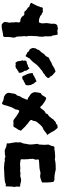

<svg xmlns="http://www.w3.org/2000/svg" viewBox="762 -1428 705 2269"><g transform="rotate(-90 1114.5 -293.5)"><path d="M568 -406Q566 -400 563.5 -394Q561 -388 559 -383Q550 -364 550 -344Q550 -338 547 -330Q543 -314 541.5 -298.5Q540 -283 542 -267Q544 -251 545.5 -235.5Q547 -220 549 -206Q549 -201 546.5 -197Q544 -193 542 -189Q541 -175 539.5 -160.5Q538 -146 538 -132V-107Q539 -98 539.5 -90.5Q540 -83 541 -75Q538 -69 536 -63Q534 -57 531 -51Q528 -42 525 -34Q522 -26 521 -16Q520 -10 514.5 -6Q509 -2 503 -2Q496 -2 491 -3H481Q462 3 442 3Q422 3 402 6Q395 7 386 5Q377 3 366 2Q362 2 353 5Q343 8 323.5 10Q304 12 293 12Q286 11 271 12Q256 13 248 13Q241 13 234.5 10.5Q228 8 221 7Q203 2 185 0Q167 -2 150 -3Q145 -4 139 -3Q133 -2 126 -2Q119 -5 112 -7.5Q105 -10 99 -17Q98 -25 97.5 -34Q97 -43 95 -52Q94 -60 94 -68.5Q94 -77 93 -84Q92 -103 93 -120Q93 -126 92.5 -131.5Q92 -137 91 -141Q94 -150 103 -154Q113 -157 122.5 -160Q132 -163 141 -167Q151 -170 161 -171.5Q171 -173 181 -170Q206 -164 230 -173Q247 -178 273 -180Q299 -182 317 -183Q321 -183 334.5 -184Q348 -185 352 -186Q359 -186 363 -191.5Q367 -197 365 -204Q364 -208 363 -212.5Q362 -217 361 -221Q366 -232 367.5 -242Q369 -252 373 -262Q372 -271 370.5 -279.5Q369 -288 371 -298Q367 -310 367.5 -322.5Q368 -335 367 -347Q366 -355 365.5 -360.5Q365 -366 366 -373Q367 -378 367 -383Q367 -388 367 -394Q366 -396 364.5 -398.5Q363 -401 362 -402Q341 -406 329 -407.5Q317 -409 306.5 -409Q296 -409 279 -407Q266 -406 253 -406Q240 -406 228 -409Q222 -408 217.5 -407Q213 -406 208 -404Q205 -404 201.5 -404.5Q198 -405 194 -405Q182 -407 170.5 -406.5Q159 -406 148 -401Q138 -397 127.5 -397Q117 -397 105 -397Q98 -399 90.5 -401.5Q83 -404 75 -406Q68 -408 60.5 -407Q53 -406 46 -409Q45 -411 44 -413.5Q43 -416 43 -419Q43 -427 43.5 -435Q44 -443 45 -452Q44 -457 42.5 -463Q41 -469 39 -475Q45 -501 45 -527Q45 -553 47 -580Q53 -579 58.5 -578Q64 -577 70 -576Q81 -582 92.5 -585.5Q104 -589 117 -590Q164 -595 210 -596Q219 -596 227 -596.5Q235 -597 243 -598Q257 -599 270.5 -599Q284 -599 297 -596H304Q317 -596 329 -593.5Q341 -591 354 -588Q359 -589 363.5 -589.5Q368 -590 373 -591Q378 -590 384 -587Q390 -584 396 -582Q414 -587 432.5 -588.5Q451 -590 470 -590Q489 -585 504 -577Q513 -572 522.5 -570Q532 -568 542 -568Q544 -568 547 -567Q550 -566 552 -566L555 -562Q555 -555 554.5 -548.5Q554 -542 555 -535Q555 -529 557 -523Q559 -517 560 -509Q562 -497 564 -484Q566 -471 568 -457Q567 -453 567 -446Q567 -439 566 -431Q566 -425 566.5 -419Q567 -413 568 -406Z M754 33Q750 34 745.5 35Q741 36 736 33Q722 19 709.5 2Q697 -15 689 -35Q684 -44 677.5 -52Q671 -60 667 -70Q665 -75 661 -78.5Q657 -82 652 -85Q666 -93 678.5 -101.5Q691 -110 701 -120Q712 -129 725 -135Q741 -140 753 -149.5Q765 -159 775 -171Q784 -182 792.5 -192Q801 -202 809 -212L817 -228Q815 -230 818 -236Q821 -242 819 -243Q820 -252 824.5 -259.5Q829 -267 832 -274Q831 -283 826 -289.5Q821 -296 815 -300Q792 -313 770 -335Q767 -340 760 -343Q754 -346 750.5 -351Q747 -356 743 -360Q725 -379 705 -398Q705 -406 709.5 -412.5Q714 -419 715 -427Q726 -441 734.5 -456Q743 -471 751 -485Q759 -490 767.5 -488Q776 -486 783 -488Q793 -483 807 -488Q820 -492 834 -483Q844 -477 857 -467Q873 -453 891.5 -442Q910 -431 929 -419Q934 -420 937 -420.5Q940 -421 944 -421Q946 -427 949 -432.5Q952 -438 955 -444Q954 -447 954 -450.5Q954 -454 954 -458Q962 -472 969 -485.5Q976 -499 983 -513Q988 -533 995.5 -552Q1003 -571 1006 -590Q1009 -606 1020 -619Q1031 -625 1039 -619Q1063 -603 1092 -601Q1095 -601 1097.5 -600.5Q1100 -600 1103 -600Q1105 -599 1107 -597.5Q1109 -596 1112 -595Q1142 -582 1152 -551Q1151 -542 1151 -533Q1151 -524 1148 -514Q1145 -510 1145 -504Q1146 -479 1134 -457Q1131 -454 1128 -451.5Q1125 -449 1122 -446Q1119 -438 1116.5 -430.5Q1114 -423 1112 -415Q1109 -408 1106 -402Q1103 -396 1098 -391Q1096 -387 1094 -383.5Q1092 -380 1090 -376Q1086 -365 1081.5 -354Q1077 -343 1072 -331V-320Q1074 -319 1073.5 -318Q1073 -317 1073 -317H1087Q1101 -308 1113.5 -298.5Q1126 -289 1139 -281Q1144 -275 1147.5 -269Q1151 -263 1154 -258Q1162 -240 1159 -222Q1157 -207 1155 -192.5Q1153 -178 1148 -163Q1128 -157 1118 -137Q1114 -130 1110.5 -124Q1107 -118 1103 -112Q1101 -108 1097.5 -106Q1094 -104 1090 -100Q1080 -102 1071 -105.5Q1062 -109 1054 -114Q1036 -125 1019 -137.5Q1002 -150 989 -166Q987 -168 984.5 -168.5Q982 -169 980 -170Q979 -171 978 -170.5Q977 -170 975 -170Q963 -157 953.5 -141.5Q944 -126 928 -114Q923 -113 917.5 -109.5Q912 -106 906 -103Q905 -99 904.5 -95Q904 -91 903 -87Q897 -80 889 -76Q881 -72 875 -66Q868 -58 862 -49.5Q856 -41 848 -33Q845 -30 843.5 -26Q842 -22 839 -17Q835 -14 830.5 -10Q826 -6 821 -2Q817 2 812 6Q807 10 804 14H791Q787 18 782 22.5Q777 27 775 29Q768 34 763.5 33.5Q759 33 754 33Z M1534 -354 1530 -337Q1528 -336 1526 -334Q1519 -330 1511 -329Q1503 -328 1495 -327L1494 -325Q1491 -322 1482 -319Q1473 -315 1467 -315H1460Q1459 -312 1457 -309.5Q1455 -307 1451 -306Q1449 -305 1446.5 -302Q1444 -299 1441 -298Q1437 -303 1432.5 -309.5Q1428 -316 1423 -320Q1421 -324 1418.5 -328.5Q1416 -333 1413 -338Q1413 -343 1412.5 -348.5Q1412 -354 1411 -359Q1407 -364 1402.5 -369Q1398 -374 1396 -381Q1395 -383 1394.5 -386Q1394 -389 1392 -391V-398Q1391 -400 1390 -401.5Q1389 -403 1388 -405Q1389 -411 1389.5 -417Q1390 -423 1394 -427H1402Q1404 -428 1405 -428Q1406 -428 1407 -429Q1418 -444 1436 -445Q1436 -449 1436.5 -451Q1437 -453 1437 -455Q1441 -457 1444 -458Q1447 -459 1451 -460Q1453 -459 1458.5 -460.5Q1464 -462 1468 -463Q1474 -465 1479 -462.5Q1484 -460 1487 -459Q1490 -459 1494 -461Q1498 -463 1502 -463Q1511 -463 1514 -455Q1516 -451 1519 -446.5Q1522 -442 1525 -437Q1526 -431 1526.5 -424.5Q1527 -418 1529 -412Q1530 -409 1530 -404Q1528 -396 1533 -391Q1539 -382 1534 -374Q1533 -373 1532.5 -371Q1532 -369 1530 -368ZM1384 -283Q1386 -276 1385.5 -268.5Q1385 -261 1379 -255Q1375 -254 1370.5 -255Q1366 -256 1363 -254Q1359 -253 1357.5 -249.5Q1356 -246 1352 -244Q1351 -243 1349 -242Q1347 -241 1345 -241Q1341 -241 1334.5 -236.5Q1328 -232 1322 -229Q1314 -225 1306.5 -223Q1299 -221 1296 -217Q1295 -215 1290.5 -215.5Q1286 -216 1284 -218Q1280 -222 1280 -224Q1278 -230 1272.5 -236Q1267 -242 1262 -246Q1260 -251 1258 -256Q1256 -261 1253 -266Q1251 -271 1248.5 -275Q1246 -279 1244 -283Q1243 -291 1242.5 -300Q1242 -309 1240 -316Q1242 -321 1242.5 -328.5Q1243 -336 1244 -340Q1249 -346 1255 -347.5Q1261 -349 1267 -352Q1271 -354 1273.5 -357Q1276 -360 1282 -362Q1284 -364 1290 -365.5Q1296 -367 1299 -368Q1301 -370 1303.5 -373Q1306 -376 1308 -377Q1315 -381 1320.5 -381.5Q1326 -382 1330 -383Q1332 -384 1334 -384Q1336 -384 1337 -385Q1350 -379 1355 -366Q1357 -355 1362.5 -346.5Q1368 -338 1372 -328Q1376 -318 1379.5 -305Q1383 -292 1384 -283ZM1681 -250Q1680 -248 1679.5 -241.5Q1679 -235 1679 -233Q1678 -226 1673 -218.5Q1668 -211 1664 -205Q1661 -200 1660.5 -194Q1660 -188 1656 -183Q1652 -177 1645.5 -171.5Q1639 -166 1634 -160Q1623 -145 1614 -131Q1610 -122 1599 -116Q1595 -114 1591 -109Q1587 -104 1583 -99Q1579 -93 1575.5 -84.5Q1572 -76 1568 -70Q1554 -62 1540.5 -57Q1527 -52 1517 -43Q1510 -40 1503 -36.5Q1496 -33 1490 -31Q1474 -26 1461 -16Q1454 -9 1444 -5Q1434 -1 1425 3Q1420 6 1415 7Q1410 8 1405 10Q1402 11 1401 8Q1400 5 1398 3Q1395 2 1392 1Q1389 0 1386 -1Q1384 -4 1382 -6.5Q1380 -9 1378 -12Q1374 -14 1366 -20.5Q1358 -27 1351 -37Q1349 -40 1348 -44Q1347 -48 1344 -52Q1342 -56 1337.5 -58.5Q1333 -61 1330 -64Q1327 -70 1328 -71.5Q1329 -73 1328 -77Q1327 -82 1330.5 -86Q1334 -90 1337 -93Q1344 -98 1349.5 -107Q1355 -116 1365 -115Q1381 -134 1405 -145Q1407 -146 1408 -146Q1409 -146 1410 -147Q1419 -156 1429 -163.5Q1439 -171 1449 -179Q1455 -185 1461.5 -190.5Q1468 -196 1474 -202Q1479 -208 1485 -214Q1491 -220 1495 -227Q1499 -233 1503.5 -238Q1508 -243 1512 -250Q1513 -252 1515.5 -254Q1518 -256 1519 -258Q1524 -264 1530.5 -270Q1537 -276 1542 -283Q1544 -285 1546.5 -286Q1549 -287 1551 -289Q1559 -295 1561 -299.5Q1563 -304 1566 -314Q1567 -316 1572 -321Q1577 -326 1578 -330Q1579 -333 1579 -336.5Q1579 -340 1581 -342Q1592 -345 1604.5 -335.5Q1617 -326 1625 -324Q1631 -324 1633 -319Q1635 -315 1637 -312Q1644 -305 1653.5 -301Q1663 -297 1670 -289Q1672 -281 1679 -269Q1686 -257 1681 -250ZM1499 -327V-326Q1499 -326 1499 -326.5Q1499 -327 1498 -327Z M2215 -276Q2214 -275 2214.5 -272.5Q2215 -270 2214 -269Q2206 -262 2203 -252.5Q2200 -243 2194 -235Q2189 -222 2182 -210.5Q2175 -199 2173 -185Q2172 -180 2169 -176Q2166 -172 2164 -167Q2164 -163 2163.5 -158.5Q2163 -154 2163 -151Q2156 -137 2142 -140Q2135 -144 2122 -140Q2119 -139 2115.5 -139Q2112 -139 2109 -139Q2105 -142 2100.5 -144.5Q2096 -147 2091 -150Q2088 -152 2084 -153Q2080 -154 2076 -155Q2072 -159 2068.5 -162.5Q2065 -166 2060 -170Q2051 -174 2040.5 -177.5Q2030 -181 2018 -185Q2014 -185 2008 -185.5Q2002 -186 1996 -186Q1982 -186 1979 -174Q1975 -164 1973.5 -153.5Q1972 -143 1973 -133Q1974 -128 1974.5 -123Q1975 -118 1975 -113Q1978 -93 1974 -76Q1970 -57 1968 -36Q1968 -27 1968.5 -18.5Q1969 -10 1969 -2Q1967 7 1963 15Q1959 23 1951 30Q1941 31 1930 34Q1919 37 1908 39Q1905 37 1901 35.5Q1897 34 1894 33Q1880 31 1866.5 34Q1853 37 1839 33L1827 -32Q1825 -34 1823 -36.5Q1821 -39 1819 -40Q1820 -44 1820 -47.5Q1820 -51 1821 -55Q1820 -59 1820.5 -64.5Q1821 -70 1819 -74Q1819 -77 1818.5 -80.5Q1818 -84 1819 -87Q1823 -103 1819 -117Q1818 -122 1817 -128Q1816 -134 1816 -138Q1816 -146 1815.5 -151.5Q1815 -157 1815 -164Q1818 -169 1816.5 -176.5Q1815 -184 1818 -189Q1818 -190 1819.5 -196Q1821 -202 1821 -204Q1821 -222 1822.5 -234.5Q1824 -247 1824 -266V-299Q1826 -310 1822.5 -318Q1819 -326 1819 -336Q1819 -345 1822 -354Q1825 -363 1820 -373Q1819 -392 1818.5 -410Q1818 -428 1816 -446Q1816 -450 1815 -451Q1800 -472 1806 -499Q1810 -514 1811 -529Q1812 -544 1812 -560Q1812 -570 1811.5 -580Q1811 -590 1813 -598Q1815 -603 1819.5 -605Q1824 -607 1828 -610Q1844 -609 1859 -613Q1874 -617 1890 -619Q1901 -624 1913 -624.5Q1925 -625 1937 -626H1959Q1969 -620 1976.5 -612Q1984 -604 1989 -596Q1990 -580 1987.5 -565.5Q1985 -551 1981 -537Q1982 -529 1983 -520.5Q1984 -512 1984 -504Q1984 -493 1984 -482Q1984 -471 1988 -460Q1988 -451 1985.5 -441.5Q1983 -432 1983 -423Q1988 -414 1987 -413.5Q1986 -413 1998 -405Q2003 -403 2007 -404.5Q2011 -406 2014 -406Q2020 -405 2024.5 -402Q2029 -399 2033 -397Q2039 -393 2049 -390Q2056 -382 2060.5 -373.5Q2065 -365 2075 -360Q2083 -356 2090.5 -358.5Q2098 -361 2107 -358Q2115 -355 2119.5 -347.5Q2124 -340 2134 -332Q2137 -330 2144.5 -325.5Q2152 -321 2159 -316Q2161 -313 2163.5 -309Q2166 -305 2168 -301Q2176 -299 2183.5 -296Q2191 -293 2198 -291Q2210 -288 2215 -276Z"/></g></svg>

Font: Darumadrop One
Style: Regular
Weight: 400
Version: Version 1.000